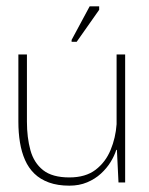

<svg xmlns="http://www.w3.org/2000/svg" viewBox="-20 -576 470 606"><path d="M199 10Q162 10 134.5 0Q107 -10 88.5 -28Q70 -46 59 -71Q48 -96 43 -126.5Q38 -157 38 -192V-404H65V-192Q65 -142 76 -102Q87 -62 116 -39Q145 -16 199 -16Q250 -16 281.5 -40Q313 -64 329 -102.5Q345 -141 348 -184V-404H375V0H354L349 -103H347Q341 -84 329 -64.5Q317 -45 298.5 -28Q280 -11 255 -0.5Q230 10 199 10ZM222 -444H206V-450L263 -556H293V-545Z"/></svg>

Font: Darker Grotesque Light
Style: Regular
Weight: 300
Designer: Gabriel Lam
Foundry: TypeRant
Version: Version 1.000;gftools[0.9.28]